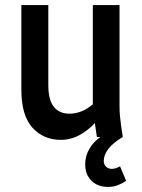

<svg xmlns="http://www.w3.org/2000/svg" viewBox="-20 -539 559 755"><path d="M64 -186V-519H170V-205Q170 -145 192 -118.5Q214 -92 253 -92Q302 -92 345 -129V-519H450V-123Q450 -102 451.5 -85Q453 -68 456 -46L463 0H361L353 -55Q326 -26 292 -7.5Q258 11 219 11Q151 11 107.5 -37Q64 -85 64 -186ZM315 107Q315 73 332.5 44.5Q350 16 375 0H462Q388 45 388 94Q388 108 397 116.5Q406 125 419 125Q429 125 437 122Q445 119 452 115L476 172Q462 182 444 189Q426 196 405 196Q364 196 339.5 171.5Q315 147 315 107Z"/></svg>

Font: Radio Canada Condensed Medium
Style: Regular
Weight: 500
Width: 3
Designer: Charles Daoud, Etienne Aubert Bonn, Alexandre Saumier Demers, Jacques Le Bailly
Foundry: Radio-Canada
Version: Version 2.104; ttfautohint (v1.8.4.7-5d5b);gftools[0.9.28.de